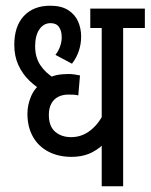

<svg xmlns="http://www.w3.org/2000/svg" viewBox="-20 -652 527 672"><path d="M487 -554H411V0H336V-185L350 -158Q335 -136 303.5 -119.5Q272 -103 230 -103Q184 -103 149 -121.5Q114 -140 95 -174Q76 -208 76 -254Q76 -285 89 -315.5Q102 -346 131 -365Q133 -367 135.5 -368.5Q138 -370 141 -372Q158 -385 177.5 -389Q197 -393 219 -393Q230 -393 240.5 -391.5Q251 -390 260 -388L254 -318Q247 -320 239 -320.5Q231 -321 220 -321Q199 -321 183.5 -313Q168 -305 159.5 -289Q151 -273 151 -250Q151 -210 173 -191Q195 -172 229 -172Q267 -172 297.5 -196.5Q328 -221 345 -260L336 -208V-554H296V-622H487ZM136 -331Q106 -347 82 -370.5Q58 -394 44 -425Q30 -456 30 -495Q30 -560 63.5 -596Q97 -632 156 -632Q194 -632 218 -617Q242 -602 253 -577.5Q264 -553 264 -524Q264 -498 256 -474Q248 -450 232 -429L174 -460Q185 -474 190.5 -490Q196 -506 196 -521Q196 -544 186.5 -557.5Q177 -571 157 -571Q133 -571 118 -549.5Q103 -528 103 -490Q103 -452 120.5 -425Q138 -398 170 -378Z"/></svg>

Font: Noto Sans Devanagari ExtraCondensed
Style: Regular
Weight: 400
Width: 2
Designer: Jelle Bosma - Monotype Design Team
Foundry: Monotype Imaging Inc.
Version: Version 2.006